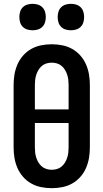

<svg xmlns="http://www.w3.org/2000/svg" viewBox="-20 -974 540 1002"><path d="M250 8Q222 8 194.5 2.5Q167 -3 143 -16.5Q119 -30 100.5 -51Q82 -72 71 -97.5Q60 -123 55.5 -150Q51 -177 51 -205V-530Q51 -558 55.5 -585Q60 -612 71 -637.5Q82 -663 100.5 -684Q119 -705 143 -718.5Q167 -732 194.5 -737.5Q222 -743 250 -743Q278 -743 305.5 -737.5Q333 -732 357 -718.5Q381 -705 399.5 -684Q418 -663 429 -637.5Q440 -612 444.5 -585Q449 -558 449 -530V-205Q449 -177 444.5 -150Q440 -123 429 -97.5Q418 -72 399.5 -51Q381 -30 357 -16.5Q333 -3 305.5 2.5Q278 8 250 8ZM338 -403V-530Q338 -544 336.5 -557.5Q335 -571 330.5 -584.5Q326 -598 319 -609.5Q312 -621 301.5 -630Q291 -639 277.5 -643Q264 -647 250 -647Q236 -647 222.5 -643Q209 -639 198.5 -630Q188 -621 181 -609.5Q174 -598 169.5 -584.5Q165 -571 163.5 -557.5Q162 -544 162 -530V-403ZM250 -88Q264 -88 277.5 -92Q291 -96 301.5 -105Q312 -114 319 -125.5Q326 -137 330.5 -150.5Q335 -164 336.5 -177.5Q338 -191 338 -205V-332H162V-205Q162 -191 163.5 -177.5Q165 -164 169.5 -150.5Q174 -137 181 -125.5Q188 -114 198.5 -105Q209 -96 222.5 -92Q236 -88 250 -88ZM350 -816Q336 -816 322.5 -820Q309 -824 299 -834Q289 -844 285 -857.5Q281 -871 281 -885Q281 -899 285 -912.5Q289 -926 299 -936Q309 -946 322.5 -950Q336 -954 350 -954Q364 -954 377.5 -950Q391 -946 401 -936Q411 -926 415 -912.5Q419 -899 419 -885Q419 -871 415 -857.5Q411 -844 401 -834Q391 -824 377.5 -820Q364 -816 350 -816ZM150 -816Q136 -816 122.5 -820Q109 -824 99 -834Q89 -844 85 -857.5Q81 -871 81 -885Q81 -899 85 -912.5Q89 -926 99 -936Q109 -946 122.5 -950Q136 -954 150 -954Q164 -954 177.5 -950Q191 -946 201 -936Q211 -926 215 -912.5Q219 -899 219 -885Q219 -871 215 -857.5Q211 -844 201 -834Q191 -824 177.5 -820Q164 -816 150 -816Z"/></svg>

Font: Iosevka Term
Style: Bold
Weight: 700
Monospace: yes
Designer: Belleve Invis
Foundry: Belleve Invis
Version: Version 30.0.1